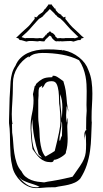

<svg xmlns="http://www.w3.org/2000/svg" viewBox="-20 -949 524 979"><path d="M382 -780Q370 -791 363 -797.5Q356 -804 349.5 -810Q343 -816 336 -824.5Q329 -833 317 -848L313 -853L314 -864L304 -860L303 -862V-861L300 -865Q299 -866 298 -866L294 -869H296L292 -872L293 -873L278 -882L265 -896Q265 -899 263 -901V-905H259L240 -929L235 -923L230 -929L211 -904Q208 -903 205 -898.5Q202 -894 201 -891L194 -884Q193 -883 192 -883L190 -882Q186 -881 186 -878L182 -877Q181 -876 181 -875L177 -873L170 -864V-865Q169 -864 168 -863.5Q167 -863 166 -861L165 -860L156 -864L157 -853L153 -848Q141 -833 134 -824.5Q127 -816 120 -810Q113 -804 106 -797.5Q99 -791 87 -780L62 -756L73 -754L75 -752Q75 -750 78.5 -747Q82 -744 84 -744L86 -745L97 -742Q114 -737 114 -737L128 -740Q154 -740 159.5 -739Q165 -738 171 -738Q172 -738 175 -738.5Q178 -739 183 -740Q186 -739 192.5 -738.5Q199 -738 203 -738H206L215 -751Q219 -752 225 -760L234 -768L243 -761Q243 -756 250 -749.5Q257 -743 261 -740L267 -738Q269 -738 271 -738.5Q273 -739 275 -739Q277 -739 278.5 -738.5Q280 -738 282 -738Q284 -738 284.5 -738.5Q285 -739 287 -739Q290 -739 292 -738.5Q294 -738 296 -738Q301 -738 304.5 -738.5Q308 -739 312.5 -739Q317 -739 324 -739.5Q331 -740 342 -740L355 -737Q357 -737 367.5 -741Q378 -745 384 -745L388 -744L394 -749L393 -750Q395 -752 395 -753L408 -756L395 -767ZM198 -754H196Q186 -754 185 -755H183Q178 -754 174.5 -754Q171 -754 169 -754H161Q160 -755 127 -755H110V-753L102 -756Q98 -757 95 -758Q92 -759 90 -760L98 -768Q110 -778 117 -785Q124 -792 130.5 -799Q137 -806 144.5 -815Q152 -824 165 -838L178 -852L185 -857V-856L199 -866L204 -873Q209 -876 210 -878.5Q211 -881 222 -890L234 -903L256 -882Q265 -870 268 -870L271 -867L270 -866L284 -856V-858L305 -838Q318 -823 325.5 -815Q333 -807 339 -800L380 -760L360 -753V-755H320Q310 -755 308 -754H299Q297 -754 294.5 -754Q292 -754 287 -755H285Q284 -754 274 -754H272L264 -762Q263 -763 263 -764L262 -763L260 -765L262 -767L254 -776Q251 -778 248.5 -780Q246 -782 243 -782L235 -790L226 -782Q223 -781 220.5 -778.5Q218 -776 216 -767V-775L209 -765ZM308 -692 305 -693Q303 -693 301.5 -692.5Q300 -692 298 -692Q294 -692 293 -695Q292 -694 287 -694Q281 -694 269.5 -695.5Q258 -697 233 -697H213Q189 -697 165.5 -692.5Q142 -688 121.5 -678.5Q101 -669 84.5 -653Q68 -637 59 -614Q47 -596 41.5 -576Q36 -556 34 -534Q32 -512 31.5 -490.5Q31 -469 29 -448Q29 -419 27.5 -390.5Q26 -362 26 -334V-321Q30 -292 30.5 -264.5Q31 -237 31.5 -210Q32 -183 34 -155.5Q36 -128 43 -99Q47 -79 58.5 -59.5Q70 -40 86 -24.5Q102 -9 122 0.5Q142 10 163 10Q184 10 202 8Q220 6 242 6H261Q277 2 294.5 -0.5Q312 -3 329 -7Q346 -11 361.5 -18Q377 -25 389 -38Q411 -72 422.5 -107.5Q434 -143 439 -179Q444 -215 445 -251.5Q446 -288 448 -326Q447 -329 447 -340V-354Q447 -383 449 -413.5Q451 -444 451 -473Q451 -504 447 -533.5Q443 -563 431 -591Q418 -629 383 -656.5Q348 -684 308 -692ZM419 -289 421 -292 419 -284 418 -286Q409 -274 410.5 -260.5Q412 -247 409 -234L418 -271V-254Q418 -243 418.5 -233Q419 -223 419 -213Q419 -187 417 -171Q415 -155 408.5 -139Q402 -123 388 -102.5Q374 -82 350 -48Q305 -37 281 -32.5Q257 -28 244.5 -26Q232 -24 224.5 -23Q217 -22 205 -19Q189 -20 172 -22.5Q155 -25 139.5 -31Q124 -37 111 -47.5Q98 -58 90 -75Q73 -94 65 -118Q57 -142 53 -168Q49 -194 47.5 -221Q46 -248 42 -273L41 -317Q42 -317 43 -316H44Q40 -333 40 -367Q40 -384 41 -399Q42 -414 43 -431.5Q44 -449 45 -471.5Q46 -494 46 -525Q46 -568 69 -605Q92 -642 127 -662Q127 -660 126 -659L127 -656Q141 -670 159 -674.5Q177 -679 197 -679Q248 -679 296 -670.5Q344 -662 383 -642Q396 -623 404 -602Q412 -581 416 -560Q420 -539 421 -519.5Q422 -500 422 -485Q422 -455 421.5 -441.5Q421 -428 421 -414Q421 -406 421.5 -399Q422 -392 422 -384Q419 -360 419 -289ZM253 -563Q245 -563 247.5 -559Q250 -555 242 -555Q212 -555 196 -546Q180 -537 167 -524Q163 -521 162.5 -516.5Q162 -512 157 -510L148 -469Q151 -452 151 -438Q151 -404 143.5 -371Q136 -338 136 -303V-293Q138 -251 141 -225.5Q144 -200 146 -189Q155 -176 164 -164Q173 -152 183.5 -142.5Q194 -133 207.5 -127.5Q221 -122 240 -122Q245 -122 249 -124Q253 -126 255 -134Q263 -134 273.5 -138.5Q284 -143 293.5 -149Q303 -155 309.5 -161Q316 -167 316 -170V-174Q321 -190 323 -207.5Q325 -225 325 -242Q325 -258 324 -273.5Q323 -289 323 -303Q323 -312 324.5 -320.5Q326 -329 326 -337Q326 -346 325 -348Q323 -342 323 -335.5Q323 -329 321 -324Q319 -332 318 -342Q317 -352 317 -362Q317 -370 318 -376.5Q319 -383 319 -390V-398Q319 -402 321 -408Q323 -402 325 -394Q327 -386 327 -378L328 -390Q323 -408 321.5 -422.5Q320 -437 319 -452Q318 -467 315 -486.5Q312 -506 303 -535Q279 -553 270 -558Q261 -563 253 -563ZM178 -314Q175 -334 175 -353Q175 -372 175 -392V-422Q175 -430 175 -438Q175 -446 176 -454Q177 -459 176.5 -475Q176 -491 180 -502L196 -513L193 -503L197 -502Q203 -508 205.5 -514Q208 -520 212 -524.5Q216 -529 223 -532Q230 -535 244 -535Q262 -535 269 -520Q276 -505 278.5 -484Q281 -463 281 -440.5Q281 -418 284 -404Q286 -385 287 -365.5Q288 -346 288 -326Q288 -293 259 -179Q248 -171 214 -152H210Q198 -168 192.5 -187.5Q187 -207 184.5 -228Q182 -249 181.5 -271Q181 -293 178 -314ZM145 -343Q146 -294 154.5 -249.5Q163 -205 177 -162Q182 -157 186 -153.5Q190 -150 193 -144Q173 -155 163 -171.5Q153 -188 148.5 -207.5Q144 -227 143 -247.5Q142 -268 140 -288Q140 -303 141.5 -316Q143 -329 145 -343ZM76 -47Q86 -35 99 -28.5Q112 -22 126.5 -17Q141 -12 155.5 -7.5Q170 -3 182 4Q177 5 173.5 5.5Q170 6 166 6Q136 6 114 -10Q89 -28 76 -47ZM286 -469Q293 -453 295.5 -436Q298 -419 298 -402Q298 -388 297 -373.5Q296 -359 295 -345Q292 -375 289 -407Q286 -439 286 -469ZM285 -231Q283 -231 283 -239Q283 -251 288.5 -278.5Q294 -306 294 -330Q296 -325 296.5 -318.5Q297 -312 297 -304Q297 -293 296.5 -280.5Q296 -268 296 -257Q291 -249 289 -240Q287 -231 285 -231Z"/></svg>

Font: Londrina Sketch
Style: Regular
Weight: 400
Designer: Marcelo Magalhaes
Foundry: Marcelo Magalhães
Version: Version 1.002